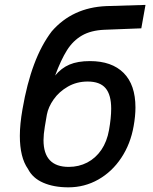

<svg xmlns="http://www.w3.org/2000/svg" viewBox="-20 -770 640 803"><path d="M97 -63.5Q63 -111.5 63 -202Q63 -250 74 -313Q92.5 -420.5 122.8 -501.2Q153 -582 196.5 -639Q283 -738.5 424.5 -744.5L588.5 -749.5L571 -651.5L416 -645.5Q360 -643 322.8 -621.5Q285.5 -600 260.2 -560Q235 -520 210.5 -454Q236.5 -485.5 270.8 -500Q305 -514.5 356 -514.5Q447.5 -514.5 497 -465Q546.5 -415.5 546.5 -320.5Q546.5 -285 539 -243Q526 -168 487.2 -109.8Q448.5 -51.5 391 -19Q333.5 13.5 266 13.5Q205 13.5 160.8 -5.8Q116.5 -25 97 -63.5ZM436 -226.5Q445 -277.5 445 -315.5Q445 -373.5 421.5 -401.2Q398 -429 346.5 -429Q301 -429 264 -407.8Q227 -386.5 204.5 -354.5Q182 -322.5 176 -290.5L167.5 -240.5Q162 -207.5 162 -184Q162 -72 267.5 -72Q309.5 -72 344.8 -90.2Q380 -108.5 403.8 -143.2Q427.5 -178 436 -226.5Z"/></svg>

Font: JuliaMono SemiBold
Style: Italic
Weight: 600
Italic angle: -9°
Monospace: yes
Designer: cormullion
Foundry: corm
Version: Version 0.056; ttfautohint (v1.8.4)